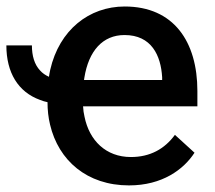

<svg xmlns="http://www.w3.org/2000/svg" viewBox="-42 -558 657 588"><path d="M353 9.8C455.1 9.8 520.5 -39.1 553.7 -90.3L493.7 -145C461.9 -101.6 417.5 -77.1 358.9 -77.1C282.2 -77.1 231.4 -127.9 216.8 -200.7C214.4 -210.9 212.9 -221.2 212.4 -232.4H562.5V-279.3C562.5 -430.2 490.2 -538.1 339.8 -538.1C231 -538.1 139.6 -466.3 111.8 -344.2C110.4 -337.4 108.9 -330.1 107.9 -322.8C97.2 -327.6 87.9 -334 80.6 -342.3C63.5 -360.4 55.7 -387.2 55.7 -418.9H-22.5C-22.5 -335.9 13.2 -276.4 80.6 -252C87.9 -249 95.7 -246.6 103.5 -245.1C103.5 -221.2 106 -198.2 111.3 -176.3C137.2 -66.4 224.6 9.8 353 9.8ZM216.3 -319.8C229.5 -402.3 272.5 -450.7 339.4 -450.7C421.9 -450.7 450.7 -388.2 454.6 -321.3V-313H215.3C215.8 -315.4 215.8 -317.4 216.3 -319.8Z"/></svg>

Font: Bert Sans Medium
Style: Regular
Weight: 500
Designer: Christian Robertson (Google), Cristiano Sobral
Foundry: Google, Cristiano Sobral
Version: Version 3.101